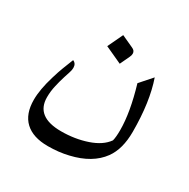

<svg xmlns="http://www.w3.org/2000/svg" viewBox="-135 -513 811 823"><g transform="rotate(30 271.0 -102.0)"><path d="M321.8 -340.3Q321.8 -331.5 317.4 -322.8L294.9 -274.9L210.9 -313.5L246.6 -388.7L305.2 -361.8Q321.8 -355 321.8 -340.3ZM53.2 42.5Q53.2 -8.3 74.7 -79.1Q85 -113.3 92 -131.6Q99.1 -149.9 114.3 -188.5Q131.8 -181.2 131.8 -160.2Q131.8 -149.4 127.7 -137.2Q123.5 -125 117.7 -106.2Q111.8 -87.4 109.6 -78.4Q107.4 -69.3 103.5 -53.2Q96.7 -24.9 96.7 4.9Q96.7 101.6 221.7 101.6Q290 101.6 348.9 81.5Q407.7 61.5 434.1 23.9Q439 5.4 439 -29.8Q439 -117.2 402.3 -240.7L454.1 -299.3Q489.3 -198.2 489.3 -49.8Q489.3 35.2 452.6 85.9Q405.8 150.4 304.7 173.8Q257.8 185.1 204.1 185.1Q130.4 185.1 91.8 148.9Q53.2 112.8 53.2 42.5Z"/></g></svg>

Font: VizhehAzad
Style: Regular
Weight: 400
Designer: damoon khanjanzadeh
Foundry: http://font-store.ir
Version: Version:0.0.3;RFB:1.2.5;Building:2016-04-04 21:25:54.909891